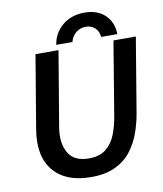

<svg xmlns="http://www.w3.org/2000/svg" viewBox="-90 -887 826 972"><g transform="rotate(-10 323.0 -401.0)"><path d="M300.8 11.7Q169.2 11.7 106.7 -64.6Q44.2 -140.8 67.5 -276.7L130 -650H248.3L183.3 -262.5Q170.8 -185 200 -134.2Q229.2 -83.3 305 -83.3Q362.5 -83.3 395.4 -111.3Q428.3 -139.2 444.2 -181.7Q460 -224.2 467.5 -268.3L530.8 -650H645.8L581.7 -265Q573.3 -215.8 555.8 -167.1Q538.3 -118.3 507.1 -77.5Q475.8 -36.7 425.4 -12.5Q375 11.7 300.8 11.7ZM241.7 -678.3Q250.8 -738.3 296.7 -776.2Q342.5 -814.2 410 -814.2Q477.5 -814.2 516.2 -776.2Q555 -738.3 555.8 -678.3H472.5Q470 -708.3 451.2 -725.4Q432.5 -742.5 404.2 -742.5Q374.2 -742.5 352.9 -724.2Q331.7 -705.8 325 -678.3Z"/></g></svg>

Font: Familjen Grotesk Medium
Style: Italic
Weight: 500
Italic angle: -9.46201°
Designer: Anders Wikstroem, Jonas Baeckman, Matilda Gysing, Kristian Moeller
Foundry: Familjen STHLM AB
Version: Version 2.002; ttfautohint (v1.8.4.7-5d5b)